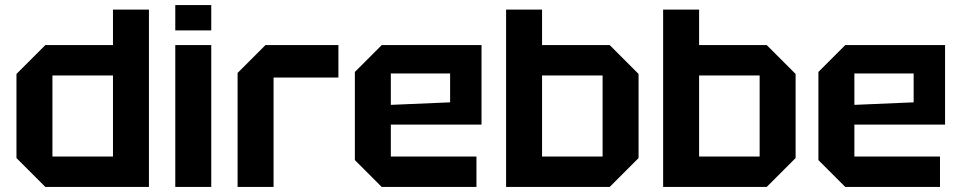

<svg xmlns="http://www.w3.org/2000/svg" viewBox="-20 -738 3796 758"><path d="M568 -700V0H159L45 -114V-446L159 -560H426V-700ZM187 -120H426V-440H187Z M672 0V-560H814V0ZM672 -618V-718H814V-618Z M918 0V-450L1028 -560H1316V-432H1060V0Z M1381 -106V-454L1487 -560H1881V-246H1523V-120H1861V0H1487ZM1523 -324 1757 -334V-448H1523Z M1978 0V-700H2120V-560H2387L2501 -446V-114L2387 0ZM2120 -120H2359V-440H2120Z M2598 0V-700H2740V-560H3007L3121 -446V-114L3007 0ZM2740 -120H2979V-440H2740Z M3211 -106V-454L3317 -560H3711V-246H3353V-120H3691V0H3317ZM3353 -324 3587 -334V-448H3353Z"/></svg>

Font: Tektur SemiBold
Style: Regular
Weight: 600
Designer: Adam Jagosz
Foundry: Adam Jagosz
Version: Version 1.005;gftools[0.9.30]